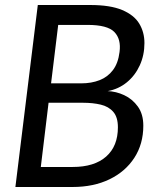

<svg xmlns="http://www.w3.org/2000/svg" viewBox="-20 -747 640 767"><path d="M41.5 0 131 -727H340.5Q420.5 -727 468 -707Q515.5 -687 536.2 -652.8Q557 -618.5 557 -575Q557 -527 538.5 -486.2Q520 -445.5 486.8 -418.2Q453.5 -391 410 -383Q443.5 -382 476.2 -366.8Q509 -351.5 530.8 -321.2Q552.5 -291 552.5 -245Q552.5 -172 516.8 -116.8Q481 -61.5 417.5 -30.8Q354 0 270 0ZM143 -80H270.5Q357 -80 404 -121.5Q451 -163 451 -238.5Q451 -279 432.5 -300.2Q414 -321.5 382.5 -329Q351 -336.5 312 -336.5H174ZM184 -414H304Q345.5 -414 378 -426.8Q410.5 -439.5 431.2 -467Q452 -494.5 457.5 -539Q464.5 -590.5 437 -619Q409.5 -647.5 330 -647.5H212.5Z"/></svg>

Font: Spline Sans Mono
Style: Italic
Weight: 400
Italic angle: -4°
Monospace: yes
Designer: Eben Sorkin, Mirko Velimirovic
Foundry: Sorkin Type
Version: Version 1.004